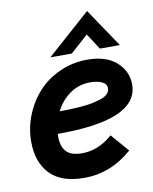

<svg xmlns="http://www.w3.org/2000/svg" viewBox="-82 -770 668 841"><g transform="rotate(-10 252.5 -349.0)"><path d="M344.2 -606.9 265.1 -536.1H169.9L363.3 -708L479 -536.1H390.1ZM502 -356.9Q502 -199.2 143.6 -200.2Q143.1 -196.3 143.1 -189Q143.1 -143.1 164.6 -120.6Q186 -98.1 234.9 -98.1Q307.6 -98.1 370.1 -153.8L439 -74.2Q343.8 9.8 225.1 9.8Q122.6 9.8 72.8 -43Q22.9 -95.7 22.9 -186Q22.9 -247.6 45.9 -304.4Q68.8 -361.3 108.2 -404.1Q147.5 -446.8 204.6 -472.4Q261.7 -498 326.2 -498Q410.6 -498 456.3 -457Q502 -416 502 -356.9ZM323.2 -397.9Q271.5 -397.9 231.7 -369.9Q191.9 -341.8 168.9 -295.9Q194.8 -296.4 213.4 -296.9Q231.9 -297.4 261.7 -299.6Q291.5 -301.8 312 -305.9Q332.5 -310.1 353 -316.7Q373.5 -323.2 384.3 -334Q395 -344.7 395 -358.9Q395 -378.9 373.8 -388.4Q352.5 -397.9 323.2 -397.9Z"/></g></svg>

Font: HK Grotesk Legacy
Style: Bold Italic
Weight: 700
Italic angle: -13°
Designer: Alfredo Marco Pradil
Foundry: Hanken Design Co.
Version: Version 2.022;PS 002.022;hotconv 1.0.88;makeotf.lib2.5.64775